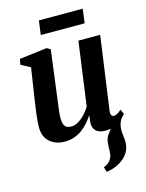

<svg xmlns="http://www.w3.org/2000/svg" viewBox="-141 -810 869 1142"><g transform="rotate(-15 294.0 -239.0)"><path d="M370.5 248.5 361 218Q383 209 395 197.2Q407 185.5 413 169Q419 153.5 419 133Q419 112.5 421 90.5Q422.5 55 440 33.2Q457.5 11.5 471 -6.5L547 -48.5Q532 -30 525 -9.5Q518 11 518.5 34Q518.5 48.5 521.2 67.8Q524 87 524 105.5Q524 136 510.8 162Q497.5 188 472 207.5Q451.5 223.5 426 234Q400.5 244.5 370.5 248.5ZM176.5 10.5Q144 10.5 115.2 -1.8Q86.5 -14 68 -40.8Q49.5 -67.5 49 -111Q49 -128 50.8 -149.2Q52.5 -170.5 55.5 -194Q58.5 -217.5 62 -241.2Q65.5 -265 68.5 -286L96.5 -468.5L39 -499.5L45 -534L215.5 -555L237.5 -542L204.5 -287Q202 -266.5 199 -244.2Q196 -222 193.2 -201Q190.5 -180 188.8 -162.5Q187 -145 187 -133.5Q187 -109 192.2 -94.2Q197.5 -79.5 208.5 -73Q219.5 -66.5 236.5 -66.5Q259 -66.5 281 -79.5Q303 -92.5 322.2 -113.2Q341.5 -134 355.5 -157L409.5 -549H543.5L480.5 -97.5Q478 -79 483.5 -70.5Q489 -62 498.5 -62Q507.5 -62 518 -67.5Q528.5 -73 545 -87.5L558 -58.5Q551 -48 533 -31.8Q515 -15.5 488 -2.8Q461 10 427 10Q390 10 372 -5.8Q354 -21.5 352 -47.5Q351.5 -50.5 351.8 -56.8Q352 -63 353 -70.8Q354 -78.5 355 -86.5Q356 -94.5 357 -101.5L355.5 -102Q342 -81.5 324.5 -61.2Q307 -41 285 -24.8Q263 -8.5 236 1Q209 10.5 176.5 10.5ZM213.5 -726H483.5L472 -639H202Z"/></g></svg>

Font: Merriweather 48pt
Style: Bold Italic
Weight: 700
Italic angle: -7.8°
Version: Version 2.101